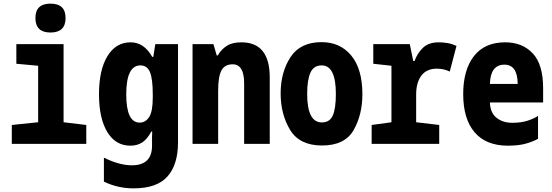

<svg xmlns="http://www.w3.org/2000/svg" viewBox="-20 -792 3040 1057"><path d="M258 -613Q341 -613 341 -693Q341 -772 258 -772Q175 -772 175 -693Q175 -613 258 -613ZM45 0H455V-104L330 -119V-549H70V-441L190 -430V-119L45 -104Z M715 245Q844 245 902 179.5Q960 114 960 -8V-549H835L824 -479H818Q773 -559 699 -559Q618 -559 571.5 -483Q525 -407 525 -273Q525 -141 570.5 -65.5Q616 10 698 10Q735 10 762.5 -7.5Q790 -25 813 -68H818Q817 -54 817 -38Q817 -22 817 -5V10Q817 118 706 118Q637 118 552 76V208Q629 245 715 245ZM749 -117Q675 -117 675 -272Q675 -432 753 -432Q790 -432 805.5 -395Q821 -358 821 -272V-255Q821 -178 801 -147.5Q781 -117 749 -117Z M1040 0H1181V-292Q1181 -370 1199 -404Q1217 -438 1261 -438Q1324 -438 1324 -333V0H1465V-366Q1465 -559 1309 -559Q1259 -559 1228.5 -539.5Q1198 -520 1179 -487H1173L1155 -549H1040Z M1753 9Q1878 9 1926.5 -75.5Q1975 -160 1975 -273Q1975 -412 1914 -486Q1853 -560 1750 -560Q1633 -560 1579 -477Q1525 -394 1525 -278Q1525 -163 1577 -77Q1629 9 1753 9ZM1752 -118Q1671 -118 1671 -275Q1671 -352 1689 -392Q1707 -432 1751 -432Q1829 -432 1829 -275Q1829 -194 1812 -156Q1795 -118 1752 -118Z M2026 0H2398V-104L2271 -119V-272Q2271 -338 2300 -376Q2329 -414 2384 -414Q2424 -414 2456 -398L2493 -539Q2468 -551 2443 -555Q2418 -559 2396 -559Q2340 -559 2309 -529.5Q2278 -500 2262 -456H2255L2236 -549H2035V-441L2135 -430V-119L2026 -104Z M2776 10Q2837 10 2877.5 -2Q2918 -14 2942 -28V-154Q2920 -139 2884.5 -127.5Q2849 -116 2800 -116Q2748 -116 2713.5 -143.5Q2679 -171 2677 -228H2970V-307Q2970 -437 2913 -498Q2856 -559 2761 -559Q2648 -559 2589 -483Q2530 -407 2530 -274Q2530 -137 2593 -63.5Q2656 10 2776 10ZM2677 -330Q2680 -436 2757 -436Q2829 -436 2830 -330Z"/></svg>

Font: Noto Sans Mono Condensed Extra
Style: Regular
Weight: 800
Width: 3
Designer: Monotype Design Team
Foundry: Monotype Imaging Inc.
Version: Version 1.900